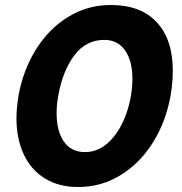

<svg xmlns="http://www.w3.org/2000/svg" viewBox="-20 -736 728 770"><path d="M398 -576Q452 -576 481.5 -534Q511 -492 511 -420Q511 -387 505 -351Q487 -251 437 -188.5Q387 -126 321 -126Q266 -126 236.5 -168Q207 -210 207 -282Q207 -318 214 -354Q232 -453 278.5 -514.5Q325 -576 398 -576ZM673 -453Q673 -577 609 -646.5Q545 -716 424 -716Q331 -716 253 -668Q175 -620 123.5 -536.5Q72 -453 54 -351Q46 -301 46 -262Q46 -181 74.5 -118.5Q103 -56 159 -21Q215 14 294 14Q387 14 465 -34.5Q543 -83 594.5 -166.5Q646 -250 664 -352Q673 -406 673 -453Z"/></svg>

Font: Geom Bold
Style: Bold Italic
Weight: 700
Italic angle: -10°
Version: Version 1.102